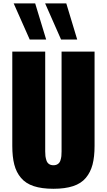

<svg xmlns="http://www.w3.org/2000/svg" viewBox="-20 -1119 641 1151"><path d="M346.2 -881.8 250.5 -1098.6H377.4L442.9 -881.8ZM158.2 -881.8 62 -1098.6H190.9L256.8 -881.8ZM300.3 12.7Q230 12.7 182.1 -3.2Q134.3 -19 106 -52.5Q77.6 -85.9 65.7 -132.3Q53.7 -178.7 53.7 -244.6V-809.6H251V-211.4Q251 -194.8 252.4 -183.1Q253.9 -171.4 258.3 -157.5Q262.7 -143.6 273.4 -136Q284.2 -128.4 300.3 -128.4Q316.4 -128.4 327.1 -136Q337.9 -143.6 342.3 -157.5Q346.7 -171.4 347.9 -183.1Q349.1 -194.8 349.1 -211.4V-809.6H546.9V-244.6Q546.9 -178.7 534.7 -132.3Q522.5 -85.9 494.4 -52.5Q466.3 -19 418.2 -3.2Q370.1 12.7 300.3 12.7Z"/></svg>

Font: Oswald
Style: Heavy
Weight: 800
Designer: Vernon Adams
Foundry: Vernon Adams
Version: 3.0; ttfautohint (v0.95) -l 8 -r 50 -G 200 -x 0 -w "G" -W -c